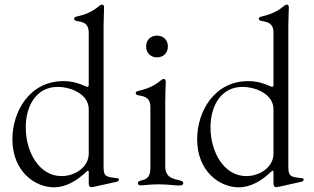

<svg xmlns="http://www.w3.org/2000/svg" viewBox="-20 -794 1351 827"><path d="M252.8 -444.6C108.7 -444.6 33.4 -315.3 33.4 -193.9C33.4 -56.8 129.3 12.8 212.4 12.8C264.6 12.8 311.8 -15.6 354.4 -56.5C360.1 -60.7 361.9 -59.7 362.2 -51.8V-39.8V-3.6C362.2 4.3 365.1 12.1 374.3 12.1C378.6 12.1 384.9 10.7 480.8 -10.7C487.9 -12.1 492.2 -15.6 492.2 -20.6C492.2 -27 485.8 -26.3 480.8 -27C436.8 -32 426.1 -34.1 426.1 -74.6V-681.8C426.1 -715.2 428.3 -741.5 428.3 -760.7C428.3 -772 424.7 -774.1 419 -774.1C415.5 -774.1 411.9 -771.7 406.6 -767.8C393.1 -757.1 369.3 -735.8 308.9 -722.3C302.9 -721.2 299 -717.7 299 -713.1C299 -707.7 303.6 -705.3 310 -703.8C328.1 -699.9 362.2 -699.6 362.2 -653.4V-428.3C361.9 -420.1 359.4 -418.3 351.6 -421.2L344.5 -424C322.4 -433.9 293.3 -444.6 252.8 -444.6ZM90.9 -245C90.9 -340.2 137.8 -419.7 228.7 -419.7C284.8 -419.7 362.2 -389.2 362.2 -323.2V-132.1C362.2 -75.3 304.7 -35.5 245 -35.5C148.4 -35.5 90.9 -139.9 90.9 -245Z M586.6 4.3C604.8 4.3 618.3 0 666.2 0C704.2 0 732.2 5 751.4 5C763.1 5 769.2 2.1 769.2 -5C769.2 -11.4 765.3 -14.2 754.3 -17C726.9 -23.8 692.1 -28.1 691.8 -76.7V-361.5C691.8 -394.9 693.9 -421.2 693.9 -440.3C693.9 -451.7 690.3 -453.8 684.7 -453.8C681.1 -453.8 677.6 -451.3 672.2 -447.4C658.7 -436.8 634.9 -415.5 574.6 -402C568.5 -400.9 564.6 -397.4 564.6 -392.8C564.6 -387.4 569.2 -384.9 575.6 -383.5C593.8 -379.6 627.8 -379.3 627.8 -333.1V-67.8C627.5 -23.1 601.6 -20.2 584.5 -15.6C578.5 -13.8 573.9 -11.4 573.9 -5C573.9 2.1 579.2 4.3 586.6 4.3ZM609.4 -593.8C609.4 -566.1 628.6 -546.9 656.2 -546.9C683.9 -546.9 703.1 -566.1 703.1 -593.8C703.1 -621.4 683.9 -640.6 656.2 -640.6C628.6 -640.6 609.4 -621.4 609.4 -593.8Z M1048.7 -444.6C904.5 -444.6 829.2 -315.3 829.2 -193.9C829.2 -56.8 925.1 12.8 1008.2 12.8C1060.4 12.8 1107.6 -15.6 1150.2 -56.5C1155.9 -60.7 1157.7 -59.7 1158 -51.8V-39.8V-3.6C1158 4.3 1160.9 12.1 1170.1 12.1C1174.4 12.1 1180.8 10.7 1276.6 -10.7C1283.7 -12.1 1288 -15.6 1288 -20.6C1288 -27 1281.6 -26.3 1276.6 -27C1232.6 -32 1221.9 -34.1 1221.9 -74.6V-681.8C1221.9 -715.2 1224.1 -741.5 1224.1 -760.7C1224.1 -772 1220.5 -774.1 1214.8 -774.1C1211.3 -774.1 1207.7 -771.7 1202.4 -767.8C1188.9 -757.1 1165.1 -735.8 1104.8 -722.3C1098.7 -721.2 1094.8 -717.7 1094.8 -713.1C1094.8 -707.7 1099.4 -705.3 1105.8 -703.8C1123.9 -699.9 1158 -699.6 1158 -653.4V-428.3C1157.7 -420.1 1155.2 -418.3 1147.4 -421.2L1140.3 -424C1118.3 -433.9 1089.1 -444.6 1048.7 -444.6ZM886.7 -245C886.7 -340.2 933.6 -419.7 1024.5 -419.7C1080.6 -419.7 1158 -389.2 1158 -323.2V-132.1C1158 -75.3 1100.5 -35.5 1040.8 -35.5C944.2 -35.5 886.7 -139.9 886.7 -245Z"/></svg>

Font: Margiela Serif Light
Style: Regular
Weight: 300
Designer: Andreas Faust, Stefan Endress
Version: Version 1.002;FEAKit 1.0